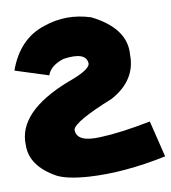

<svg xmlns="http://www.w3.org/2000/svg" viewBox="-88 -775 778 872"><g transform="rotate(-10 301.0 -339.0)"><path d="M532.2 -488.8Q534.2 -371.1 416 -306.2Q232.9 -232.9 224.6 -196.8Q224.1 -137.2 336.9 -143.6Q425.3 -146.5 567.9 -174.3L608.9 -6.3Q412.6 34.7 252.4 24.4Q152.8 17.6 106.9 -6.3Q-7.8 -70.3 -5.4 -167Q-11.7 -320.3 233.4 -416Q333.5 -451.2 339.8 -480Q339.8 -538.1 231.4 -522.5Q168.9 -502.9 154.8 -460L2.4 -508.8Q51.8 -647 171.4 -685.1Q277.3 -722.2 388.2 -686.5Q542.5 -609.4 532.2 -488.8Z"/></g></svg>

Font: Lapsus Pro (theguybrush.com)
Style: Bold
Weight: 700
Designer: Jose Roses
Version: Version 1.00 February 9, 2018, initial release